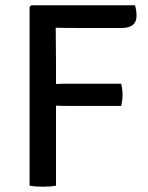

<svg xmlns="http://www.w3.org/2000/svg" viewBox="-20 -703 560 727"><path d="M191 -598 192 -476V-385Q208 -386 237 -386H439Q444 -364 444 -344.5Q444 -325 439 -302H237Q208 -302 192 -303V0Q172 4 142 4Q112 4 92 0V-677L99 -683H491Q497 -665 497 -643Q497 -597 440 -597H290Q219 -597 191 -598Z"/></svg>

Font: Signika Negative
Style: Regular
Weight: 400
Designer: Anna Giedrys
Foundry: Anna Giedrys
Version: Version 1.001